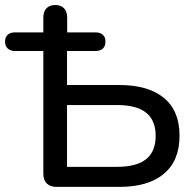

<svg xmlns="http://www.w3.org/2000/svg" viewBox="-27 -732 767 752"><path d="M142.7 -51.9V-532.3H31.7Q13.5 -532.3 3.1 -542.2Q-7.3 -552.1 -7.3 -569.3Q-7.3 -586.4 3.1 -595.8Q13.5 -605.2 31.7 -605.2H166.8L142.7 -561.7V-662.7Q142.7 -686.5 154.8 -699.4Q166.9 -712.3 189.4 -712.3Q212 -712.3 224 -699.4Q236.1 -686.5 236.1 -662.7V-561.7L212.1 -605.2H347.2Q365.3 -605.2 375.7 -595.8Q386.1 -586.4 386.1 -569.3Q386.1 -551.1 375.9 -541.7Q365.7 -532.3 347.2 -532.3H235.5V-399H440.7Q553.6 -399 614.9 -348.6Q676.2 -298.2 676.2 -200.4Q676.2 -102.6 614.9 -51.3Q553.6 0 440.7 0H194.7Q169.5 0 156.1 -13.4Q142.7 -26.8 142.7 -51.9ZM582.7 -200Q582.7 -261 545.2 -290.8Q507.6 -320.6 430.9 -320.6H235.5V-78.5H430.9Q507.6 -78.5 545.2 -108.5Q582.7 -138.4 582.7 -200Z"/></svg>

Font: SN Pro Thin
Style: Regular
Weight: 200
Designer: Tobias Whetton
Foundry: Supernotes
Version: Version 1.003;Glyphs 3.3 (3324)